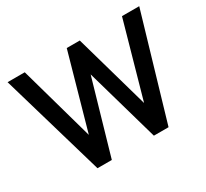

<svg xmlns="http://www.w3.org/2000/svg" viewBox="-144 -942 1249 1162"><g transform="rotate(-30 481.0 -361.5)"><path d="M941 -723 728.5 0H626L480 -512.5L332 0H232L21 -723H141L287.5 -201L434.5 -723H525.5L673.5 -201L820.5 -723Z"/></g></svg>

Font: Public Sans SemiBold
Style: Regular
Weight: 600
Designer: The Public Sans Project Authors: Dan O. Williams and USWDS (Libre Franklin designed by Pablo Impallari and Rodrigo Fuenz
Version: Version 1.007